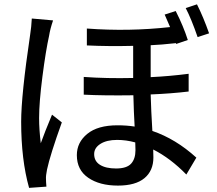

<svg xmlns="http://www.w3.org/2000/svg" viewBox="-20 -826 1017 899"><path d="M372.1 -465.8Q479.5 -458 603.5 -460.9V-611.3Q490.2 -608.4 386.7 -613.3V-692.4Q583 -677.7 776.4 -699.2Q761.7 -734.4 751 -757.8L802.7 -774.4Q838.9 -703.1 859.4 -638.7L804.7 -620.1V-621.1Q803.7 -623 803.7 -624Q733.4 -616.2 685.5 -614.3V-464.8Q771.5 -468.8 863.3 -480.5V-397.5Q781.2 -387.7 685.5 -383.8Q687.5 -309.6 693.4 -212.9Q802.7 -175.8 899.4 -87.9L852.5 -8.8Q778.3 -85 697.3 -126Q698.2 -112.3 698.2 -88.9Q698.2 -26.4 656.2 8.3Q614.3 43 532.2 43Q446.3 43 393.1 6.3Q339.8 -30.3 339.8 -99.6Q339.8 -159.2 388.7 -199.2Q437.5 -239.3 530.3 -239.3Q572.3 -239.3 610.4 -233.4Q606.4 -299.8 604.5 -379.9Q464.8 -377.9 372.1 -382.8ZM79.1 -255.9Q79.1 -379.9 121.1 -663.1Q127 -700.2 128.9 -739.3L228.5 -730.5Q214.8 -690.4 210 -659.2Q194.3 -588.9 178.7 -467.8Q163.1 -346.7 163.1 -273.4Q163.1 -219.7 170.9 -155.3Q188.5 -205.1 223.6 -289.1L269.5 -252.9Q214.8 -100.6 200.2 -32.2Q194.3 -2.9 195.3 11.7Q195.3 24.4 197.3 47.9L116.2 53.7Q79.1 -78.1 79.1 -255.9ZM420.9 -104.5Q420.9 -71.3 448.2 -54.2Q475.6 -37.1 523.4 -37.1Q573.2 -37.1 593.8 -59.6Q614.3 -82 614.3 -123Q614.3 -144.5 613.3 -159.2Q570.3 -170.9 528.3 -170.9Q479.5 -170.9 450.2 -152.3Q420.9 -133.8 420.9 -104.5ZM849.6 -788.1 902.3 -805.7Q932.6 -745.1 959 -669.9L905.3 -652.3Q876 -737.3 849.6 -788.1Z"/></svg>

Font: Min Sans Medium
Style: Regular
Weight: 500
Designer: Jinseong-Kim, NotoSansCJK, Nunito
Foundry: Jinseong-Kim
Version: Version 1.400;Glyphs 3.1.2 (3151)